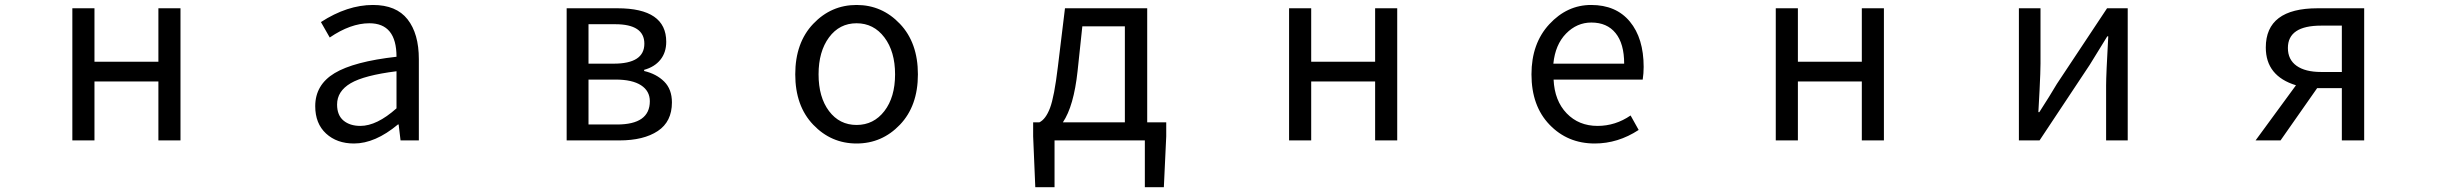

<svg xmlns="http://www.w3.org/2000/svg" viewBox="-20 -577 10040 789"><path d="M277.3 0V-543H368.2V-323.2H630.9V-543H721.7V0H630.9V-242.2H368.2V0Z M1434.6 12.7Q1364.3 12.7 1319.8 -28.3Q1275.4 -69.3 1275.4 -140.6Q1275.4 -228.5 1355 -276.4Q1434.6 -324.2 1609.4 -343.8Q1609.4 -481.4 1498 -481.4Q1420.9 -481.4 1335 -422.9L1298.8 -486.3Q1407.2 -556.6 1512.7 -556.6Q1608.4 -556.6 1654.8 -497.6Q1701.2 -438.5 1701.2 -334V0H1626L1618.2 -65.4H1615.2Q1521.5 12.7 1434.6 12.7ZM1460.9 -59.6Q1528.3 -59.6 1609.4 -131.8V-284.2Q1476.6 -267.6 1420.9 -234.9Q1365.2 -202.1 1365.2 -147.5Q1365.2 -103.5 1391.6 -81.5Q1418 -59.6 1460.9 -59.6Z M2308.6 0V-543H2517.6Q2717.8 -543 2717.8 -405.3Q2717.8 -361.3 2693.8 -331.5Q2669.9 -301.8 2627 -290V-285.2Q2677.7 -273.4 2709.5 -241.7Q2741.2 -210 2741.2 -156.2Q2741.2 -77.1 2683.1 -38.6Q2625 0 2525.4 0ZM2398.4 -315.4H2502Q2627.9 -315.4 2627.9 -397.5Q2627.9 -477.5 2507.8 -477.5H2398.4ZM2398.4 -65.4H2515.6Q2650.4 -65.4 2650.4 -161.1Q2650.4 -203.1 2614.3 -226.6Q2578.1 -250 2509.8 -250H2398.4Z M3678.2 -64.5Q3604.5 12.7 3500 12.7Q3395.5 12.7 3321.8 -64.5Q3248 -141.6 3248 -271.5Q3248 -401.4 3321.8 -479Q3395.5 -556.6 3500 -556.6Q3604.5 -556.6 3678.2 -479Q3752 -401.4 3752 -271.5Q3752 -141.6 3678.2 -64.5ZM3386.7 -120.6Q3429.7 -63.5 3500 -63.5Q3570.3 -63.5 3614.3 -120.6Q3658.2 -177.7 3658.2 -271.5Q3658.2 -365.2 3614.3 -423.3Q3570.3 -481.4 3500 -481.4Q3429.7 -481.4 3386.7 -423.3Q3343.8 -365.2 3343.8 -271.5Q3343.8 -177.7 3386.7 -120.6Z M4427.7 -468.8 4408.2 -285.2Q4392.6 -140.6 4347.7 -74.2H4602.5V-468.8ZM4694.3 -74.2H4772.5V-16.6L4762.7 192.4H4684.6V0H4313.5V192.4H4234.4L4225.6 -16.6V-74.2H4251Q4277.3 -86.9 4294.9 -133.3Q4312.5 -179.7 4327.1 -301.8L4356.4 -543H4694.3Z M5277.3 0V-543H5368.2V-323.2H5630.9V-543H5721.7V0H5630.9V-242.2H5368.2V0Z M6533.2 12.7Q6421.9 12.7 6347.7 -64.5Q6273.4 -141.6 6273.4 -271.5Q6273.4 -398.4 6346.7 -477.5Q6419.9 -556.6 6518.6 -556.6Q6621.1 -556.6 6677.7 -488.3Q6734.4 -419.9 6734.4 -301.8Q6734.4 -275.4 6730.5 -250H6364.3Q6368.2 -163.1 6418 -111.3Q6467.8 -59.6 6544.9 -59.6Q6618.2 -59.6 6680.7 -102.5L6713.9 -43Q6628.9 12.7 6533.2 12.7ZM6363.3 -315.4H6654.3Q6654.3 -397.5 6619.1 -440.9Q6584 -484.4 6519.5 -484.4Q6460 -484.4 6415.5 -439Q6371.1 -393.6 6363.3 -315.4Z M7277.3 0V-543H7368.2V-323.2H7630.9V-543H7721.7V0H7630.9V-242.2H7368.2V0Z M8276.4 0V-543H8365.2V-316.4Q8365.2 -283.2 8361.3 -205.6Q8357.4 -127.9 8356.4 -116.2H8360.4Q8403.3 -182.6 8432.6 -232.4L8638.7 -543H8723.6V0H8634.8V-226.6Q8634.8 -267.6 8643.6 -427.7H8639.6Q8587.9 -344.7 8567.4 -310.5L8361.3 0Z M9603.5 -281.2V-471.7H9518.6Q9381.8 -471.7 9381.8 -379.9Q9381.8 -332 9417.5 -306.6Q9453.1 -281.2 9518.6 -281.2ZM9503.9 -543H9695.3V0H9603.5V-214.8H9503.9H9502L9351.6 0H9249L9415 -226.6Q9291 -264.6 9291 -381.8Q9291 -543 9503.9 -543Z"/></svg>

Font: GenEi Gothic M Regular
Style: Regular
Weight: 400
Designer: o_tamon (Modified); [Source Han Sans]
Ryoko NISHIZUKA  (kana & ideographs); Paul D. Hunt (Latin, Greek & Cyrillic); Wenl
Version: Version 1.1a;Original Version 1.004